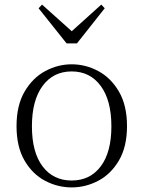

<svg xmlns="http://www.w3.org/2000/svg" viewBox="-20 -802 625 836"><path d="M292 14Q231 14 176 -15Q121 -44 86.5 -103.5Q52 -163 52 -253Q52 -343 87 -403Q122 -463 177 -492.5Q232 -522 292 -522Q353 -522 408 -492.5Q463 -463 498 -403Q533 -343 533 -253Q533 -163 498 -103.5Q463 -44 408 -15Q353 14 292 14ZM292 -16Q372 -16 418.5 -77.5Q465 -139 465 -252Q465 -365 418.5 -428Q372 -491 292 -491Q212 -491 165.5 -428Q119 -365 119 -252Q119 -139 165.5 -77.5Q212 -16 292 -16ZM163 -782 316 -645H269L421 -782L436 -766L315 -613H270L148 -766Z"/></svg>

Font: Noto Serif SC
Style: Regular
Weight: 200
Designer: Ryoko NISHIZUKA 西塚涼子 (kana & ideographs); Frank Grießhammer (Latin, Greek & Cyrillic); Wenlong ZHANG 张文龙 (bopomofo); San
Foundry: Adobe
Version: Version 2.001;hotconv 1.1.0;makeotfexe 2.6.0